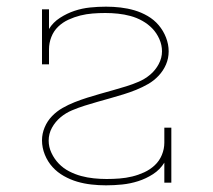

<svg xmlns="http://www.w3.org/2000/svg" viewBox="-20 -548 640 576"><path d="M298 8Q276 8 254 5.5Q232 3 211.5 -3Q191 -9 171.5 -20Q152 -31 137.5 -47Q123 -63 114.5 -84Q106 -105 106 -127Q106 -147 114 -166Q122 -185 136 -199.5Q150 -214 167.5 -224Q185 -234 204 -241.5Q223 -249 242 -255Q261 -261 280.5 -266.5Q300 -272 319.5 -277.5Q339 -283 358.5 -289Q378 -295 396.5 -303Q415 -311 430.5 -324Q446 -337 456 -355.5Q466 -374 466 -394Q466 -413 458 -431Q450 -449 437 -462.5Q424 -476 407 -485.5Q390 -495 371.5 -500Q353 -505 334 -507Q315 -509 296 -509Q277 -509 258 -507.5Q239 -506 221 -501.5Q203 -497 185.5 -489Q168 -481 154.5 -468Q141 -455 134 -437Q127 -419 127 -400V-355H106V-520H127V-461Q139 -481 160 -494.5Q181 -508 203.5 -515.5Q226 -523 250 -525.5Q274 -528 298 -528Q320 -528 341.5 -525.5Q363 -523 383.5 -517Q404 -511 423 -500Q442 -489 456 -472.5Q470 -456 478 -435.5Q486 -415 486 -394Q486 -373 478 -354.5Q470 -336 456 -321Q442 -306 424.5 -296Q407 -286 388.5 -278.5Q370 -271 350.5 -265Q331 -259 311.5 -253.5Q292 -248 272.5 -242.5Q253 -237 234 -231Q215 -225 196 -217Q177 -209 161.5 -196Q146 -183 136 -165Q126 -147 126 -126Q126 -107 134.5 -89Q143 -71 156.5 -57Q170 -43 187.5 -34Q205 -25 223.5 -20Q242 -15 261.5 -13Q281 -11 300 -11Q319 -11 338.5 -12.5Q358 -14 376.5 -18.5Q395 -23 412.5 -31Q430 -39 444 -52Q458 -65 465.5 -83Q473 -101 473 -120V-165H494V0H473V-60Q460 -39 439 -25.5Q418 -12 394.5 -4.5Q371 3 346.5 5.5Q322 8 298 8Z"/></svg>

Font: Iosevka HT Thin Extended
Style: Regular
Weight: 100
Width: 7
Monospace: yes
Designer: Belleve Invis
Foundry: Belleve Invis
Version: Version 32.3.0; ttfautohint (v1.8.4)